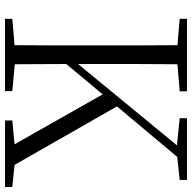

<svg xmlns="http://www.w3.org/2000/svg" viewBox="-20 -745 765 765"><g transform="rotate(90 362.5 -362.5)"><path d="M576 0H725V-29L637 -38L404 -446L605 -686L697 -696V-725H451V-696L559 -685L235 -291V-390C235 -490 235 -590 236 -687L344 -696V-725H55V-696L160 -687C161 -590 161 -490 161 -390V-335C161 -235 161 -136 160 -38L55 -29V0H343V-29L236 -39L235 -244L356 -389L555 -38L460 -29V0Z"/></g></svg>

Font: Noto Serif HK Light
Style: Regular
Weight: 300
Designer: Ryoko NISHIZUKA 西塚涼子 (kana & ideographs); Frank Grießhammer (Latin, Greek & Cyrillic); Wenlong ZHANG 张文龙 (bopomofo); San
Foundry: Adobe
Version: Version 2.001;hotconv 1.1.0;makeotfexe 2.6.0